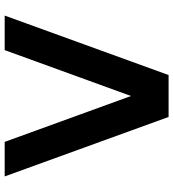

<svg xmlns="http://www.w3.org/2000/svg" viewBox="20 -760 740 820"><g transform="rotate(-90 390.0 -350.0)"><path d="M300.5 0 46.5 -700H194L390 -160.5L586 -700H733.5L479.5 0Z"/></g></svg>

Font: Urbanist ExtraBold
Style: Regular
Weight: 800
Designer: Corey Hu
Foundry: Corey Hu
Version: Version 1.330; ttfautohint (v1.8.4.7-5d5b)